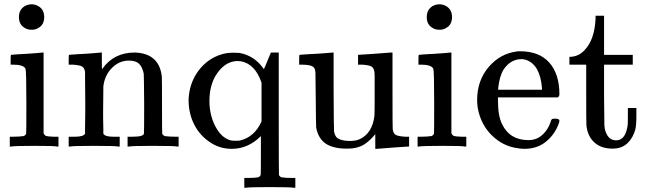

<svg xmlns="http://www.w3.org/2000/svg" viewBox="-20 -689 3069 903"><path d="M131 -669Q156 -667 172 -651.5Q188 -636 188 -609Q188 -573 161 -558Q148 -549 129 -549Q109 -549 96 -558Q69 -573 69 -609Q69 -637 86.5 -653Q104 -669 131 -669ZM247 0Q236 -3 143 -3Q52 -3 34 0H26V-46H42Q70 -46 91 -49Q99 -52 103 -60Q104 -62 104 -205Q104 -355 100 -365Q92 -385 41 -385H30V-408Q30 -431 32 -431L42 -432Q52 -433 70 -434Q88 -435 106 -436Q123 -437 142 -438.5Q161 -440 171 -441Q181 -442 182 -442H185V-62Q190 -52 197 -49.5Q204 -47 232 -46H255V0Z M466 -60Q474 -46 513 -46H527H543V0H535Q522 -3 423 -3Q324 -3 311 0H303V-46H319H333Q372 -46 380 -60V-68Q380 -77 380 -91Q380 -105 380.5 -122.5Q381 -140 381 -161.5Q381 -183 381 -203Q381 -234 380.5 -269.5Q380 -305 380 -328V-351Q377 -370 365.5 -376.5Q354 -383 321 -385H303V-408Q303 -431 305 -431L315 -432Q325 -433 343.5 -434Q362 -435 380 -436Q397 -437 416 -438.5Q435 -440 445 -441Q455 -442 456 -442H459V-402Q459 -364 460 -364L461 -365Q515 -442 614 -442Q729 -438 741 -329Q742 -322 742 -190Q742 -62 743 -60Q747 -52 755 -49Q776 -46 804 -46H820V0H812Q799 -3 700 -3Q601 -3 588 0H580V-46H596H604Q657 -46 657 -62Q658 -64 658 -200Q657 -335 656 -343Q649 -375 633.5 -389.5Q618 -404 586 -404Q541 -404 507 -370Q472 -335 466 -282Q466 -281 466 -263.5Q466 -246 465.5 -219Q465 -192 465 -168Q465 -153 465 -136.5Q465 -120 465.5 -107Q466 -94 466 -83.5Q466 -73 466 -66Z M1207 -49Q1147 11 1070 11Q1014 11 969 -19Q924 -49 899 -93Q867 -149 867 -218V-224Q871 -292 904.5 -343.5Q938 -395 990 -421Q1032 -441 1070 -441Q1100 -441 1107 -440Q1174 -427 1215 -372L1221 -364Q1222 -364 1238 -403L1254 -442H1291V-156Q1291 132 1292 134Q1296 142 1304 145Q1325 148 1353 148H1369V194H1361Q1348 191 1249 191Q1150 191 1137 194H1129V148H1145Q1173 148 1194 145Q1202 142 1206 134Q1207 132 1207 41ZM1210 -300Q1180 -389 1112 -401Q1109 -401 1103 -401.5Q1097 -402 1095 -402Q1035 -400 994 -333Q965 -284 965 -214Q965 -148 993 -94.5Q1021 -41 1064 -29Q1070 -27 1087 -27Q1102 -27 1108 -28Q1177 -44 1210 -118Z M1467 -436Q1484 -437 1504 -438.5Q1524 -440 1534.5 -441Q1545 -442 1546 -442H1549V-261Q1550 -77 1551 -71Q1555 -50 1566 -40Q1586 -26 1626 -26Q1654 -26 1673 -35Q1731 -63 1741 -144Q1741 -145 1741.5 -161Q1742 -177 1742 -201.5Q1742 -226 1742 -248Q1742 -270 1742 -294.5Q1742 -319 1742 -335L1741 -351Q1738 -370 1726.5 -376.5Q1715 -383 1682 -385H1664V-431Q1666 -431 1740.5 -436Q1815 -441 1819 -442H1826V-264Q1826 -84 1827 -81Q1830 -61 1841.5 -54.5Q1853 -48 1886 -46H1904V0Q1902 0 1829 5Q1756 10 1752 11H1745V-58Q1703 -7 1664 3Q1645 10 1611 10Q1547 10 1512 -13.5Q1477 -37 1467 -89Q1466 -96 1465 -226Q1464 -335 1463.5 -348Q1463 -361 1458 -369Q1448 -385 1398 -385H1387V-408Q1387 -431 1389 -431L1400 -432Q1410 -433 1429 -434Q1448 -435 1467 -436Z M2049 -669Q2074 -667 2090 -651.5Q2106 -636 2106 -609Q2106 -573 2079 -558Q2066 -549 2047 -549Q2027 -549 2014 -558Q1987 -573 1987 -609Q1987 -637 2004.5 -653Q2022 -669 2049 -669ZM2165 0Q2154 -3 2061 -3Q1970 -3 1952 0H1944V-46H1960Q1988 -46 2009 -49Q2017 -52 2021 -60Q2022 -62 2022 -205Q2022 -355 2018 -365Q2010 -385 1959 -385H1948V-408Q1948 -431 1950 -431L1960 -432Q1970 -433 1988 -434Q2006 -435 2024 -436Q2041 -437 2060 -438.5Q2079 -440 2089 -441Q2099 -442 2100 -442H2103V-62Q2108 -52 2115 -49.5Q2122 -47 2150 -46H2173V0Z M2611 -245Q2611 -238 2604 -231H2322V-216Q2322 -142 2342 -104Q2378 -30 2466 -30Q2509 -30 2538 -62Q2558 -82 2569 -114Q2572 -125 2575 -128Q2578 -131 2591 -131Q2611 -131 2611 -121Q2611 -117 2608 -108Q2589 -56 2547.5 -22.5Q2506 11 2446 11Q2427 11 2402 6Q2345 -5 2300 -46Q2255 -87 2236 -145Q2224 -181 2224 -218Q2224 -310 2278 -373.5Q2332 -437 2411 -447Q2415 -448 2425 -448Q2516 -448 2563.5 -394.5Q2611 -341 2611 -245ZM2529 -275Q2520 -384 2455 -407Q2448 -410 2434 -411Q2382 -411 2349 -363Q2329 -331 2323 -274V-267H2529Z M2781 -600V-615H2821V-431H2956V-385H2821V-241Q2822 -116 2822.5 -99.5Q2823 -83 2829 -68Q2843 -29 2878 -29Q2922 -29 2932 -100Q2933 -108 2933 -146V-181H2973V-146Q2973 -100 2968 -80Q2957 -40 2930.5 -15Q2904 10 2861 10Q2807 10 2775 -19.5Q2743 -49 2738 -100Q2737 -107 2737 -248V-385H2658V-422H2667Q2704 -425 2730 -454Q2776 -502 2781 -600Z"/></svg>

Font: KaTeX_Main
Style: Regular
Weight: 400
Version: Version 1.1; ttfautohint (v1.3)